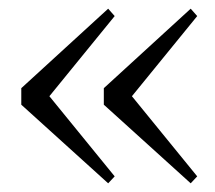

<svg xmlns="http://www.w3.org/2000/svg" viewBox="-20 -464 496 442"><path d="M229 -42 244 -58 77 -263V-222L244 -427L229 -444L29 -261V-223ZM419 -42 434 -58 267 -263V-222L434 -427L419 -444L219 -261V-223Z"/></svg>

Font: Source Serif 4 48pt
Style: Regular
Weight: 400
Designer: Frank Grie√ühammer
Foundry: Adobe Systems Incorporated
Version: Version 4.004;hotconv 1.0.116;makeotfexe 2.5.65601